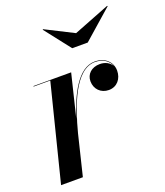

<svg xmlns="http://www.w3.org/2000/svg" viewBox="-128 -773 742 861"><g transform="rotate(-20 243.0 -342.5)"><path d="M311.5 -617.5 178 -685 176 -683 272 -560H346L486 -683L484 -685ZM130 -457.5 15 0H119L166 -193C196.5 -310 251 -467 346 -467C384.5 -467 411.5 -447.5 421 -420C411 -439.5 388.5 -451 363.5 -451C324 -451 298 -426.5 298 -392.5C298 -355 325 -327.5 363 -327.5C402.5 -327.5 427 -358.5 427 -397C427 -438 395 -469.5 346 -469.5C265.5 -469.5 213.5 -360 180.5 -255L230.5 -460H50.5V-457.5Z"/></g></svg>

Font: Bodoni* 72pt Medium
Style: Italic
Weight: 500
Italic angle: -13°
Version: Version 2.3